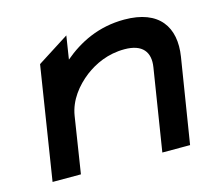

<svg xmlns="http://www.w3.org/2000/svg" viewBox="-73 -529 679 615"><g transform="rotate(-15 267.0 -221.5)"><path d="M30 0H124L153 -186C161 -237 194 -277 230 -305C263 -330 307 -351 362 -351C422 -351 445 -320 437 -271L394 0H486L531 -281C546 -376 502 -443 386 -443C300 -443 234 -409 182 -365L194 -442L89 -375Z"/></g></svg>

Font: Charger Pro
Style: ExBdSuExtObl
Weight: 400
Designer: Jasper
Foundry: Cannot Into Space Fonts
Version: Version 1.09